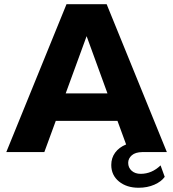

<svg xmlns="http://www.w3.org/2000/svg" viewBox="-20 -720 820 909"><path d="M484.9 -700.2 770 0H653.8Q620.6 0.5 603.8 15.4Q586.9 30.3 586.9 50.8Q586.9 73.7 603.3 88.4Q619.6 103 646 103Q698.7 103 740.2 63L759.8 117.2Q744.1 139.6 710.9 154.3Q677.7 168.9 636.2 168.9Q579.6 168.9 543.2 139.2Q506.8 109.4 506.8 61Q506.8 27.8 525.1 2.7Q543.5 -22.5 577.1 -36.1L536.1 -147.9H244.1L189.9 0H9.8L294.9 -700.2ZM291 -277.8H488.8L390.1 -548.8Z"/></svg>

Font: Gully
Style: Bold
Weight: 700
Designer: jaikishan Patel
Foundry: MagicType
Version: Version 1.000;Glyphs 3.2 (3242)